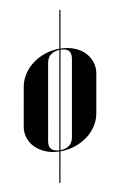

<svg xmlns="http://www.w3.org/2000/svg" viewBox="-103 -754 634 977"><g transform="rotate(-10 214.0 -265.5)"><path d="M281 -699 247 -505Q286 -504 317.5 -491.5Q349 -479 370 -457.5Q391 -436 400.5 -407.5Q410 -379 404 -346L369 -148Q363 -114 344 -85Q325 -56 296.5 -35Q268 -14 232.5 -2Q197 10 158 10H156L128 168H122L150 10Q111 9 80 -4Q49 -17 28 -38Q7 -59 -2.5 -87.5Q-12 -116 -6 -148L29 -346Q35 -380 54 -409Q73 -438 101.5 -459.5Q130 -481 166 -493Q202 -505 241 -505L275 -699ZM157 4Q216 4 226 -51L295 -443Q305 -499 246 -499ZM240 -499Q181 -496 172 -443L103 -51Q94 1 151 4Z"/></g></svg>

Font: Moniqa Black Ita Display
Style: Italic
Weight: 900
Italic angle: -10°
Designer: Rajesh Rajput
Foundry: Rajesh Rajput
Version: Version 1.000